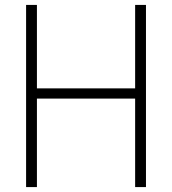

<svg xmlns="http://www.w3.org/2000/svg" viewBox="-20 -760 699 780"><path d="M86 0V-740H130V-401H529V-740H573V0H529V-359.5H130V0Z"/></svg>

Font: Encode Sans Semi Condensed ExtraLight
Style: Regular
Weight: 200
Width: 4
Designer: Multiple Designers
Foundry: Impallari Type
Version: Version 3.000; ttfautohint (v1.8.3) -l 8 -r 50 -G 200 -x 14 